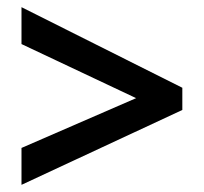

<svg xmlns="http://www.w3.org/2000/svg" viewBox="-20 -628 570 536"><path d="M40 -215V-112L489 -321V-383L40 -608V-505L360 -354Z"/></svg>

Font: Noto Sans Armenian SemiCondensed SemiBold
Style: Regular
Weight: 600
Width: 4
Designer: Monotype Design Team
Foundry: Monotype Imaging Inc.
Version: Version 2.008